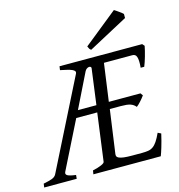

<svg xmlns="http://www.w3.org/2000/svg" viewBox="-137 -939 972 1044"><g transform="rotate(-15 349.0 -417.0)"><path d="M399.9 -560.1Q400.4 -565.4 396.5 -568.1Q392.6 -570.8 386.7 -570.1Q380.9 -569.3 374.5 -564.9Q368.2 -560.5 363.8 -551.8L269 -358.9H373ZM673.8 -119.1Q664.1 -76.7 654.5 -45.4Q645 -14.2 639.2 0H259.8L263.2 -21Q293.9 -27.8 312 -35.9Q330.1 -43.9 331.1 -50.8L367.2 -319.8H249L116.2 -54.2Q108.4 -40 120.8 -32.7Q133.3 -25.4 168 -21L166 0H-17.1L-14.2 -21Q16.1 -26.9 34.2 -33.4Q52.2 -40 59.1 -54.2L310.1 -553.2Q314 -561.5 310.1 -567.1Q306.2 -572.8 295.7 -577.4Q285.2 -582 268.6 -585.9Q252 -589.8 231 -594.2L233.9 -615.2H699.2L710 -603Q707.5 -590.3 703.9 -575.2Q700.2 -560.1 695.8 -544.9Q691.4 -529.8 686.8 -516.1Q682.1 -502.4 678.2 -493.2H658.2Q660.2 -515.6 659.4 -530.5Q658.7 -545.4 655.5 -554.4Q652.3 -563.5 646.5 -567.1Q640.6 -570.8 631.8 -570.8H472.2L442.9 -358.9H621.1L630.9 -345.2Q626 -338.4 619.9 -330.8Q613.8 -323.2 607.4 -316.2Q601.1 -309.1 594.7 -303Q588.4 -296.9 583 -293Q577.1 -300.3 570.3 -305.2Q563.5 -310.1 554 -313.5Q544.4 -316.9 531.2 -318.4Q518.1 -319.8 500 -319.8H438L403.8 -75.2Q402.8 -67.9 405.3 -62.3Q407.7 -56.6 417 -52.5Q426.3 -48.3 443.6 -46.1Q460.9 -43.9 490.2 -43.9H545.9Q566.4 -43.9 581.1 -46.4Q595.7 -48.8 607.9 -57.4Q620.1 -65.9 631.3 -82.5Q642.6 -99.1 655.8 -127.9ZM646 -776.4 423.8 -657.2Q417 -661.6 414.6 -666Q412.1 -670.4 407.7 -680.2L598.6 -834L609.9 -826.7Q616.2 -822.3 623.3 -817.4Q630.4 -812.5 636.7 -807.6Q643.1 -802.7 646 -799.3Z"/></g></svg>

Font: Gentium Plus Viet
Style: Italic
Weight: 400
Italic angle: -8°
Designer: J. Victor Gaultney, Annie Olsen, Iska Routamaa, Becca Hirsbrunner
Foundry: SIL International
Version: Version 5.000